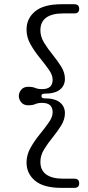

<svg xmlns="http://www.w3.org/2000/svg" viewBox="-20 -760 417 908"><path d="M176 -306Q176 -295 189.5 -295Q239.5 -295 263.2 -275.8Q287 -256.5 287 -224.5Q287 -195 269.5 -166.8Q252 -138.5 229 -110.2Q206 -82 188.5 -53.5Q171 -25 171 5Q171 45.5 198.8 65.2Q226.5 85 278 85H331.5Q354.5 85 354.5 107Q354.5 128.5 331.5 128.5H271Q186.5 128.5 146 94.8Q105.5 61 105.5 8.5Q105.5 -27.5 124.2 -60.8Q143 -94 167.2 -123.8Q191.5 -153.5 210.2 -180Q229 -206.5 229 -229Q229 -273.5 179.5 -273.5Q159.5 -273.5 147 -267.8Q134.5 -262 113 -262Q92 -262 80.5 -276Q69 -290 69 -306Q69 -322 80.5 -335.8Q92 -349.5 113 -349.5Q134.5 -349.5 147 -344Q159.5 -338.5 179.5 -338.5Q229 -338.5 229 -383Q229 -405.5 210.2 -431.8Q191.5 -458 167.2 -487.8Q143 -517.5 124.2 -550.5Q105.5 -583.5 105.5 -620Q105.5 -672.5 146 -706.2Q186.5 -740 271 -740H331.5Q354.5 -740 354.5 -718Q354.5 -696.5 331.5 -696.5H278Q226.5 -696.5 198.8 -676.8Q171 -657 171 -616.5Q171 -586.5 188.5 -558Q206 -529.5 229 -501.2Q252 -473 269.5 -444.8Q287 -416.5 287 -387.5Q287 -355 263.2 -336Q239.5 -317 189.5 -317Q176 -317 176 -306Z"/></svg>

Font: Fraunces 9pt SuperSoft Light
Style: Regular
Weight: 300
Version: Version 1.000;[b76b70a41]